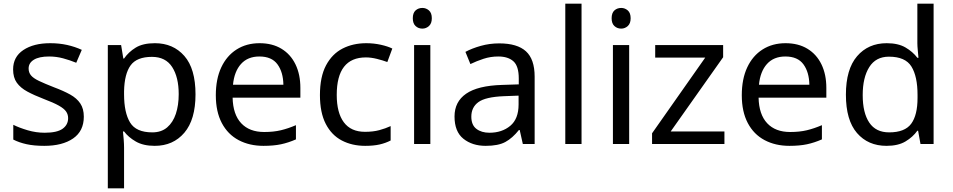

<svg xmlns="http://www.w3.org/2000/svg" viewBox="-20 -780 5162 1040"><path d="M434 -148Q434 -70 376 -30Q318 10 220 10Q164 10 123.5 1Q83 -8 52 -24V-104Q84 -88 129.5 -74.5Q175 -61 222 -61Q289 -61 319 -82.5Q349 -104 349 -140Q349 -160 338 -176Q327 -192 298.5 -208Q270 -224 217 -244Q165 -264 128 -284Q91 -304 71 -332Q51 -360 51 -404Q51 -472 106.5 -509Q162 -546 252 -546Q301 -546 343.5 -536.5Q386 -527 423 -510L393 -440Q359 -454 322 -464Q285 -474 246 -474Q192 -474 163.5 -456.5Q135 -439 135 -409Q135 -387 148 -371.5Q161 -356 191.5 -341.5Q222 -327 273 -307Q324 -288 360 -268Q396 -248 415 -219.5Q434 -191 434 -148Z M819 -546Q918 -546 978.5 -477Q1039 -408 1039 -269Q1039 -132 978.5 -61Q918 10 818 10Q756 10 715.5 -13.5Q675 -37 652 -68H646Q648 -51 650 -25Q652 1 652 20V240H564V-536H636L648 -463H652Q676 -498 715 -522Q754 -546 819 -546ZM803 -472Q721 -472 687.5 -426Q654 -380 652 -286V-269Q652 -170 684.5 -116.5Q717 -63 805 -63Q854 -63 885.5 -90Q917 -117 932.5 -163.5Q948 -210 948 -270Q948 -362 912.5 -417Q877 -472 803 -472Z M1386 -546Q1455 -546 1504.5 -516Q1554 -486 1580.5 -431.5Q1607 -377 1607 -304V-251H1240Q1242 -160 1286.5 -112.5Q1331 -65 1411 -65Q1462 -65 1501.5 -74.5Q1541 -84 1583 -102V-25Q1542 -7 1502 1.5Q1462 10 1407 10Q1331 10 1272.5 -21Q1214 -52 1181.5 -113.5Q1149 -175 1149 -264Q1149 -352 1178.5 -415Q1208 -478 1261.5 -512Q1315 -546 1386 -546ZM1385 -474Q1322 -474 1285.5 -433.5Q1249 -393 1242 -321H1515Q1514 -389 1483 -431.5Q1452 -474 1385 -474Z M1958 10Q1887 10 1831.5 -19Q1776 -48 1744.5 -109Q1713 -170 1713 -265Q1713 -364 1746 -426Q1779 -488 1835.5 -517Q1892 -546 1964 -546Q2005 -546 2043 -537.5Q2081 -529 2105 -517L2078 -444Q2054 -453 2022 -461Q1990 -469 1962 -469Q1804 -469 1804 -266Q1804 -169 1842.5 -117.5Q1881 -66 1957 -66Q2001 -66 2034.5 -75Q2068 -84 2096 -97V-19Q2069 -5 2036.5 2.5Q2004 10 1958 10Z M2311 -536V0H2223V-536ZM2268 -737Q2288 -737 2303.5 -723.5Q2319 -710 2319 -681Q2319 -653 2303.5 -639Q2288 -625 2268 -625Q2246 -625 2231 -639Q2216 -653 2216 -681Q2216 -710 2231 -723.5Q2246 -737 2268 -737Z M2684 -545Q2782 -545 2829 -502Q2876 -459 2876 -365V0H2812L2795 -76H2791Q2756 -32 2717.5 -11Q2679 10 2611 10Q2538 10 2490 -28.5Q2442 -67 2442 -149Q2442 -229 2505 -272.5Q2568 -316 2699 -320L2790 -323V-355Q2790 -422 2761 -448Q2732 -474 2679 -474Q2637 -474 2599 -461.5Q2561 -449 2528 -433L2501 -499Q2536 -518 2584 -531.5Q2632 -545 2684 -545ZM2710 -259Q2610 -255 2571.5 -227Q2533 -199 2533 -148Q2533 -103 2560.5 -82Q2588 -61 2631 -61Q2699 -61 2744 -98.5Q2789 -136 2789 -214V-262Z M3130 0H3042V-760H3130Z M3388 -536V0H3300V-536ZM3345 -737Q3365 -737 3380.5 -723.5Q3396 -710 3396 -681Q3396 -653 3380.5 -639Q3365 -625 3345 -625Q3323 -625 3308 -639Q3293 -653 3293 -681Q3293 -710 3308 -723.5Q3323 -737 3345 -737Z M3904 0H3512V-58L3800 -468H3529V-536H3897V-470L3613 -68H3904Z M4235 -546Q4304 -546 4353.5 -516Q4403 -486 4429.5 -431.5Q4456 -377 4456 -304V-251H4089Q4091 -160 4135.5 -112.5Q4180 -65 4260 -65Q4311 -65 4350.5 -74.5Q4390 -84 4432 -102V-25Q4391 -7 4351 1.5Q4311 10 4256 10Q4180 10 4121.5 -21Q4063 -52 4030.5 -113.5Q3998 -175 3998 -264Q3998 -352 4027.5 -415Q4057 -478 4110.5 -512Q4164 -546 4235 -546ZM4234 -474Q4171 -474 4134.5 -433.5Q4098 -393 4091 -321H4364Q4363 -389 4332 -431.5Q4301 -474 4234 -474Z M4782 10Q4682 10 4622 -59.5Q4562 -129 4562 -267Q4562 -405 4622.5 -475.5Q4683 -546 4783 -546Q4845 -546 4884.5 -523Q4924 -500 4949 -467H4955Q4954 -480 4951.5 -505.5Q4949 -531 4949 -546V-760H5037V0H4966L4953 -72H4949Q4925 -38 4885 -14Q4845 10 4782 10ZM4796 -63Q4881 -63 4915.5 -109.5Q4950 -156 4950 -250V-266Q4950 -366 4917 -419.5Q4884 -473 4795 -473Q4724 -473 4688.5 -416.5Q4653 -360 4653 -265Q4653 -169 4688.5 -116Q4724 -63 4796 -63Z"/></svg>

Font: Noto Sans Gunjala Gondi
Style: Regular
Weight: 400
Designer: Ek Type
Foundry: Ek Type
Version: Version 1.004